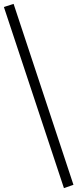

<svg xmlns="http://www.w3.org/2000/svg" viewBox="-30 -767 398 988"><path d="M299 201 -10 -731 40 -747 348 184Z"/></svg>

Font: Piazzolla Thin Medium
Style: Regular
Weight: 500
Version: Version 2.005